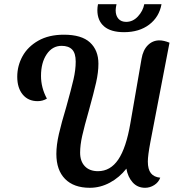

<svg xmlns="http://www.w3.org/2000/svg" viewBox="-20 -871 834 913"><path d="M248 -139Q248 -181 260 -233.5Q272 -286 295 -362Q319 -448 329.5 -493.5Q340 -539 340 -578Q340 -618 323 -635.5Q306 -653 273 -653Q229 -653 202 -613Q175 -573 175 -510Q175 -454 203 -402Q183 -390 159 -390Q114 -390 88 -421.5Q62 -453 62 -506Q62 -558 87 -603.5Q112 -649 162 -677.5Q212 -706 284 -706Q368 -706 408 -669Q448 -632 448 -568Q448 -527 437 -478.5Q426 -430 403 -347Q381 -270 371 -225.5Q361 -181 361 -145Q361 -104 383.5 -80.5Q406 -57 446 -57Q505 -57 542.5 -112.5Q580 -168 600 -285L653 -591Q660 -633 683 -656Q706 -679 738 -679Q759 -679 786 -668L695 -195Q683 -131 683 -103Q683 -66 697.5 -47.5Q712 -29 742 -26Q734 -4 713.5 9Q693 22 670 22Q634 22 611 -3.5Q588 -29 581 -69Q548 -27 502.5 -2.5Q457 22 407 22Q331 22 289.5 -20Q248 -62 248 -139ZM443 -823Q443 -836 446 -851H534Q530 -832 530 -822Q530 -797 543 -782Q556 -767 580 -767Q612 -767 636 -793Q660 -819 666 -851H748Q737 -790 689.5 -754Q642 -718 570 -718Q507 -718 475 -745.5Q443 -773 443 -823Z"/></svg>

Font: Sansita SW
Style: Italic
Weight: 400
Italic angle: -11°
Designer: Pablo Cosgaya
Foundry: Omnibus-Type
Version: Version 1.000